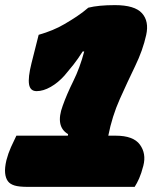

<svg xmlns="http://www.w3.org/2000/svg" viewBox="-28 -730 648 750"><path d="M36 -200H237L238 -206Q187 -236 217 -317Q233 -362 258.5 -413.5Q284 -465 301 -529H295Q276 -499 259 -477.5Q242 -456 224 -435Q199 -407 170 -390.5Q141 -374 115 -374Q90 -374 85.5 -400.5Q81 -427 95 -483L123 -594Q151 -602 176.5 -612.5Q202 -623 224 -636Q248 -650 271.5 -665.5Q295 -681 317 -700Q357 -710 421 -710Q498 -710 526.5 -678.5Q555 -647 543 -593Q530 -534 500 -472Q470 -410 440 -343Q410 -276 395 -200H424Q493 -200 518.5 -165Q544 -130 532 -83Q524 -52 515.5 -33Q507 -14 498 0H81Q46 0 28.5 -5.5Q11 -11 3 -22Q-6 -34 -8 -54Q-10 -74 -3 -104Q4 -131 15 -155.5Q26 -180 36 -200Z"/></svg>

Font: Recursive Mn Csl St XBk
Style: Italic
Weight: 1000
Italic angle: -15°
Monospace: yes
Version: Version 1.079;hotconv 1.0.112;makeotfexe 2.5.65598; ttfautoh